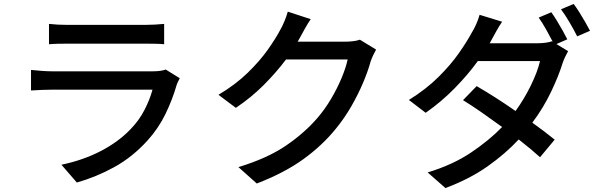

<svg xmlns="http://www.w3.org/2000/svg" viewBox="-20 -875 3040 972"><path d="M228 -754Q271 -749 324 -749Q341 -749 380 -749Q419 -749 468.5 -749Q518 -749 567.5 -749Q617 -749 656.5 -749Q696 -749 713 -749Q737 -749 764.5 -750.5Q792 -752 811 -754V-651Q792 -653 765 -653.5Q738 -654 712 -654Q695 -654 656 -654Q617 -654 567.5 -654Q518 -654 468.5 -654Q419 -654 380 -654Q341 -654 324 -654Q300 -654 274.5 -653.5Q249 -653 228 -651ZM890 -479Q886 -471 881 -461Q876 -451 874 -444Q853 -371 818 -298.5Q783 -226 727 -164Q650 -79 557.5 -28.5Q465 22 369 49L291 -41Q401 -64 490.5 -110.5Q580 -157 641 -221Q684 -265 711.5 -318.5Q739 -372 752 -421Q740 -421 703 -421Q666 -421 614.5 -421Q563 -421 506.5 -421Q450 -421 396.5 -421Q343 -421 302 -421Q261 -421 243 -421Q225 -421 195.5 -420Q166 -419 137 -417V-521Q166 -518 193.5 -516Q221 -514 243 -514Q258 -514 296.5 -514Q335 -514 388 -514Q441 -514 499 -514Q557 -514 610 -514Q663 -514 702 -514Q741 -514 755 -514Q775 -514 792 -516.5Q809 -519 819 -523Z M1553 -778Q1538 -756 1523.5 -730Q1509 -704 1501 -689L1487 -664H1727Q1748 -664 1768 -666.5Q1788 -669 1802 -674L1884 -624Q1877 -612 1869 -595Q1861 -578 1856 -563Q1843 -515 1818.5 -457Q1794 -399 1759.5 -338.5Q1725 -278 1680 -223Q1611 -138 1515.5 -69Q1420 0 1280 54L1187 -29Q1332 -73 1426.5 -137Q1521 -201 1588 -279Q1625 -322 1656 -374.5Q1687 -427 1709 -479.5Q1731 -532 1740 -574H1428Q1380 -510 1316.5 -446Q1253 -382 1174 -329L1086 -395Q1173 -447 1234.5 -507Q1296 -567 1336.5 -624.5Q1377 -682 1400 -726Q1409 -741 1420 -767.5Q1431 -794 1437 -816Z M2884 -855Q2898 -837 2913.5 -812Q2929 -787 2943.5 -762Q2958 -737 2967 -719L2902 -691Q2886 -723 2863.5 -761.5Q2841 -800 2820 -828ZM2522 -765Q2507 -743 2492.5 -717Q2478 -691 2470 -676L2459 -656H2700Q2721 -656 2740.5 -658.5Q2760 -661 2774 -666L2778 -664Q2763 -693 2744 -727Q2725 -761 2707 -786L2771 -813Q2784 -795 2799 -770.5Q2814 -746 2828 -721Q2842 -696 2852 -676L2797 -652L2856 -616Q2849 -604 2841 -587Q2833 -570 2828 -555Q2808 -490 2769.5 -409.5Q2731 -329 2675 -254Q2707 -231 2736 -209Q2765 -187 2788 -168L2714 -79Q2692 -99 2665 -121.5Q2638 -144 2606 -169Q2539 -97 2448.5 -33Q2358 31 2235 77L2145 -2Q2273 -41 2365 -103Q2457 -165 2522 -232Q2470 -270 2419 -305.5Q2368 -341 2324 -368L2393 -439Q2438 -413 2489 -380.5Q2540 -348 2590 -313Q2634 -374 2667.5 -442.5Q2701 -511 2714 -566H2399Q2350 -498 2282.5 -429Q2215 -360 2135 -304L2050 -369Q2137 -423 2199.5 -485Q2262 -547 2303.5 -606.5Q2345 -666 2369 -711Q2379 -726 2390.5 -752Q2402 -778 2408 -800Z"/></svg>

Font: Source Han Sans Medium
Style: Regular
Weight: 500
Designer: Ryoko NISHIZUKA Ë•øÂ°öÊ∂ºÂ≠ê (kana, bopomofo & ideographs); Paul D. Hunt (Latin, Greek & Cyrillic); Sandoll Communicatio
Foundry: Adobe
Version: Version 2.004;hotconv 1.0.118;makeotfexe 2.5.65603